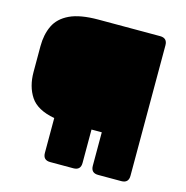

<svg xmlns="http://www.w3.org/2000/svg" viewBox="-106 -820 894 921"><g transform="rotate(15 341.0 -360.0)"><path d="M462 0Q426 0 426 -36V-202H375V-36Q375 0 339 0H224Q188 0 188 -36V-209Q101 -225 68 -275Q35 -325 35 -397V-525Q35 -583 56 -627Q77 -671 128.5 -695.5Q180 -720 271 -720H577Q613 -720 613 -684V-36Q613 0 577 0Z"/></g></svg>

Font: Bungee Spice
Style: Regular
Weight: 400
Designer: David Jonathan Ross
Foundry: David Jonathan Ross
Version: Version 2.000